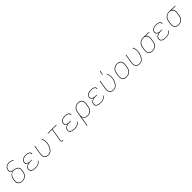

<svg xmlns="http://www.w3.org/2000/svg" viewBox="776 -3391 6253 6253"><g transform="rotate(-45 3902.0 -264.5)"><path d="M246 8Q216 8 187.5 2Q159 -4 135.5 -19Q112 -34 96.5 -57Q81 -80 73.5 -107Q66 -134 66.5 -164Q67 -194 72 -223L78 -263Q82 -285 89 -307Q96 -329 108.5 -349.5Q121 -370 138 -387Q155 -404 175 -417Q195 -430 217 -438.5Q239 -447 261 -451Q237 -456 215 -466Q193 -476 179.5 -495.5Q166 -515 162 -540Q158 -565 162 -590Q166 -611 174.5 -632Q183 -653 196.5 -671.5Q210 -690 228.5 -704Q247 -718 268 -727Q289 -736 310.5 -739.5Q332 -743 353 -743Q402 -743 446 -729Q490 -715 529 -692L519 -676Q482 -698 441 -711Q400 -724 354 -724Q326 -724 296.5 -716.5Q267 -709 243 -690Q219 -671 203.5 -644Q188 -617 183 -589Q179 -565 183 -541.5Q187 -518 201.5 -501.5Q216 -485 238.5 -477.5Q261 -470 283.5 -466Q306 -462 329 -458Q352 -454 374 -447.5Q396 -441 417 -431.5Q438 -422 454 -407.5Q470 -393 481 -373Q492 -353 496 -330.5Q500 -308 498 -284Q496 -260 492 -236L485 -197Q481 -169 471.5 -142Q462 -115 446 -90.5Q430 -66 406.5 -46Q383 -26 356.5 -13.5Q330 -1 301.5 3.5Q273 8 246 8ZM247 -11Q272 -11 297.5 -15.5Q323 -20 347.5 -31.5Q372 -43 393 -61Q414 -79 428.5 -101.5Q443 -124 452 -149.5Q461 -175 465 -200L471 -239Q476 -267 477 -295.5Q478 -324 468.5 -348.5Q459 -373 439.5 -391Q420 -409 396 -419.5Q372 -430 345.5 -435.5Q319 -441 291 -445Q268 -443 245 -436.5Q222 -430 200.5 -417.5Q179 -405 161 -387.5Q143 -370 130 -349Q117 -328 110 -305.5Q103 -283 99 -260L92 -220Q88 -194 87.5 -167Q87 -140 93.5 -115.5Q100 -91 113.5 -70Q127 -49 147.5 -35.5Q168 -22 194 -16.5Q220 -11 247 -11Z M851 8Q826 8 800.5 5.5Q775 3 751.5 -3.5Q728 -10 707 -22Q686 -34 671.5 -52.5Q657 -71 652 -95.5Q647 -120 651 -146Q654 -162 660.5 -179Q667 -196 679 -209.5Q691 -223 706 -233Q721 -243 737.5 -250.5Q754 -258 771 -263Q788 -268 805 -271Q783 -277 763 -287Q743 -297 728.5 -313.5Q714 -330 709.5 -352.5Q705 -375 709 -399Q712 -421 723.5 -442Q735 -463 753 -478.5Q771 -494 793 -503.5Q815 -513 837 -518.5Q859 -524 881 -526Q903 -528 925 -528Q947 -528 968.5 -526Q990 -524 1010.5 -519Q1031 -514 1050 -505Q1069 -496 1082.5 -481.5Q1096 -467 1102.5 -447Q1109 -427 1106 -405L1105 -400H1084L1085 -404Q1088 -423 1082 -440.5Q1076 -458 1063 -470.5Q1050 -483 1033.5 -490.5Q1017 -498 998.5 -502Q980 -506 961.5 -507.5Q943 -509 924 -509Q904 -509 884 -507.5Q864 -506 844.5 -501Q825 -496 805.5 -488Q786 -480 770 -466.5Q754 -453 743.5 -434.5Q733 -416 729 -396Q726 -376 730.5 -357Q735 -338 747 -324Q759 -310 776 -301.5Q793 -293 812 -288Q831 -283 850.5 -281.5Q870 -280 890 -280H950L947 -261H887Q866 -261 844 -259.5Q822 -258 800.5 -253Q779 -248 757.5 -240Q736 -232 717.5 -218.5Q699 -205 687 -184.5Q675 -164 671 -143Q668 -120 673 -98.5Q678 -77 691.5 -61.5Q705 -46 724.5 -36Q744 -26 765 -20.5Q786 -15 808.5 -13Q831 -11 854 -11Q874 -11 894 -12.5Q914 -14 934.5 -18.5Q955 -23 974.5 -31Q994 -39 1012 -50.5Q1030 -62 1045 -78.5Q1060 -95 1069 -115L1086 -106Q1077 -85 1061 -67Q1045 -49 1025.5 -36Q1006 -23 984 -14.5Q962 -6 940 -1Q918 4 895.5 6Q873 8 851 8Z M1450 8Q1420 8 1392 2Q1364 -4 1341.5 -19.5Q1319 -35 1303.5 -58Q1288 -81 1281 -108Q1274 -135 1274.5 -164.5Q1275 -194 1280 -223L1329 -520H1350L1300 -220Q1296 -194 1295 -167.5Q1294 -141 1300 -116.5Q1306 -92 1319.5 -71Q1333 -50 1353 -36Q1373 -22 1398.5 -16.5Q1424 -11 1451 -11Q1481 -11 1512 -22.5Q1543 -34 1568.5 -56.5Q1594 -79 1612 -107Q1630 -135 1643 -165Q1656 -195 1665.5 -225.5Q1675 -256 1680 -287Q1690 -348 1682 -408Q1674 -468 1648 -519L1667 -527Q1694 -473 1702 -410.5Q1710 -348 1700 -284Q1694 -251 1684 -218Q1674 -185 1660 -153.5Q1646 -122 1625.5 -92Q1605 -62 1577.5 -38.5Q1550 -15 1516.5 -3.5Q1483 8 1450 8Z M2126 8H2109Q2094 8 2080 3.5Q2066 -1 2056 -11.5Q2046 -22 2044 -37Q2042 -52 2045 -68L2117 -501H1926L1929 -520H2331L2328 -501H2137L2065 -68Q2063 -56 2064.5 -45Q2066 -34 2073 -26Q2080 -18 2091 -14.5Q2102 -11 2113 -11H2127Z M2651 8Q2626 8 2600.5 5.5Q2575 3 2551.5 -3.5Q2528 -10 2507 -22Q2486 -34 2471.5 -52.5Q2457 -71 2452 -95.5Q2447 -120 2451 -146Q2454 -162 2460.5 -179Q2467 -196 2479 -209.5Q2491 -223 2506 -233Q2521 -243 2537.5 -250.5Q2554 -258 2571 -263Q2588 -268 2605 -271Q2583 -277 2563 -287Q2543 -297 2528.5 -313.5Q2514 -330 2509.5 -352.5Q2505 -375 2509 -399Q2512 -421 2523.5 -442Q2535 -463 2553 -478.5Q2571 -494 2593 -503.5Q2615 -513 2637 -518.5Q2659 -524 2681 -526Q2703 -528 2725 -528Q2747 -528 2768.5 -526Q2790 -524 2810.5 -519Q2831 -514 2850 -505Q2869 -496 2882.5 -481.5Q2896 -467 2902.5 -447Q2909 -427 2906 -405L2905 -400H2884L2885 -404Q2888 -423 2882 -440.5Q2876 -458 2863 -470.5Q2850 -483 2833.5 -490.5Q2817 -498 2798.5 -502Q2780 -506 2761.5 -507.5Q2743 -509 2724 -509Q2704 -509 2684 -507.5Q2664 -506 2644.5 -501Q2625 -496 2605.5 -488Q2586 -480 2570 -466.5Q2554 -453 2543.5 -434.5Q2533 -416 2529 -396Q2526 -376 2530.5 -357Q2535 -338 2547 -324Q2559 -310 2576 -301.5Q2593 -293 2612 -288Q2631 -283 2650.5 -281.5Q2670 -280 2690 -280H2750L2747 -261H2687Q2666 -261 2644 -259.5Q2622 -258 2600.5 -253Q2579 -248 2557.5 -240Q2536 -232 2517.5 -218.5Q2499 -205 2487 -184.5Q2475 -164 2471 -143Q2468 -120 2473 -98.5Q2478 -77 2491.5 -61.5Q2505 -46 2524.5 -36Q2544 -26 2565 -20.5Q2586 -15 2608.5 -13Q2631 -11 2654 -11Q2674 -11 2694 -12.5Q2714 -14 2734.5 -18.5Q2755 -23 2774.5 -31Q2794 -39 2812 -50.5Q2830 -62 2845 -78.5Q2860 -95 2869 -115L2886 -106Q2877 -85 2861 -67Q2845 -49 2825.5 -36Q2806 -23 2784 -14.5Q2762 -6 2740 -1Q2718 4 2695.5 6Q2673 8 2651 8Z M3007 215 3096 -323Q3101 -351 3110 -378Q3119 -405 3135 -429.5Q3151 -454 3173 -473.5Q3195 -493 3221.5 -505.5Q3248 -518 3276 -523Q3304 -528 3331 -528Q3361 -528 3389 -522Q3417 -516 3440 -500.5Q3463 -485 3478 -462Q3493 -439 3500 -412Q3507 -385 3507 -355.5Q3507 -326 3502 -297L3485 -197Q3481 -170 3472 -143Q3463 -116 3447.5 -91.5Q3432 -67 3409.5 -47Q3387 -27 3361.5 -14.5Q3336 -2 3308 3Q3280 8 3253 8Q3222 8 3193 1Q3164 -6 3141 -23.5Q3118 -41 3103.5 -66.5Q3089 -92 3084 -122L3028 215ZM3251 -11Q3276 -11 3301 -15.5Q3326 -20 3350 -31.5Q3374 -43 3394.5 -61.5Q3415 -80 3429.5 -102.5Q3444 -125 3452.5 -150Q3461 -175 3465 -200L3481 -300Q3486 -326 3486.5 -352.5Q3487 -379 3481.5 -403.5Q3476 -428 3462.5 -449Q3449 -470 3428.5 -484Q3408 -498 3383 -503.5Q3358 -509 3331 -509Q3306 -509 3280.5 -504.5Q3255 -500 3231.5 -488.5Q3208 -477 3187.5 -458.5Q3167 -440 3152 -417.5Q3137 -395 3129 -370Q3121 -345 3117 -320L3100 -221Q3096 -195 3095 -168.5Q3094 -142 3100 -117.5Q3106 -93 3119.5 -72Q3133 -51 3153 -36.5Q3173 -22 3198.5 -16.5Q3224 -11 3251 -11Z M3851 8Q3826 8 3800.5 5.5Q3775 3 3751.5 -3.5Q3728 -10 3707 -22Q3686 -34 3671.5 -52.5Q3657 -71 3652 -95.5Q3647 -120 3651 -146Q3654 -162 3660.5 -179Q3667 -196 3679 -209.5Q3691 -223 3706 -233Q3721 -243 3737.5 -250.5Q3754 -258 3771 -263Q3788 -268 3805 -271Q3783 -277 3763 -287Q3743 -297 3728.5 -313.5Q3714 -330 3709.5 -352.5Q3705 -375 3709 -399Q3712 -421 3723.5 -442Q3735 -463 3753 -478.5Q3771 -494 3793 -503.5Q3815 -513 3837 -518.5Q3859 -524 3881 -526Q3903 -528 3925 -528Q3947 -528 3968.5 -526Q3990 -524 4010.5 -519Q4031 -514 4050 -505Q4069 -496 4082.5 -481.5Q4096 -467 4102.5 -447Q4109 -427 4106 -405L4105 -400H4084L4085 -404Q4088 -423 4082 -440.5Q4076 -458 4063 -470.5Q4050 -483 4033.5 -490.5Q4017 -498 3998.5 -502Q3980 -506 3961.5 -507.5Q3943 -509 3924 -509Q3904 -509 3884 -507.5Q3864 -506 3844.5 -501Q3825 -496 3805.5 -488Q3786 -480 3770 -466.5Q3754 -453 3743.5 -434.5Q3733 -416 3729 -396Q3726 -376 3730.5 -357Q3735 -338 3747 -324Q3759 -310 3776 -301.5Q3793 -293 3812 -288Q3831 -283 3850.5 -281.5Q3870 -280 3890 -280H3950L3947 -261H3887Q3866 -261 3844 -259.5Q3822 -258 3800.5 -253Q3779 -248 3757.5 -240Q3736 -232 3717.5 -218.5Q3699 -205 3687 -184.5Q3675 -164 3671 -143Q3668 -120 3673 -98.5Q3678 -77 3691.5 -61.5Q3705 -46 3724.5 -36Q3744 -26 3765 -20.5Q3786 -15 3808.5 -13Q3831 -11 3854 -11Q3874 -11 3894 -12.5Q3914 -14 3934.5 -18.5Q3955 -23 3974.5 -31Q3994 -39 4012 -50.5Q4030 -62 4045 -78.5Q4060 -95 4069 -115L4086 -106Q4077 -85 4061 -67Q4045 -49 4025.5 -36Q4006 -23 3984 -14.5Q3962 -6 3940 -1Q3918 4 3895.5 6Q3873 8 3851 8Z M4450 8Q4420 8 4392 2Q4364 -4 4341.5 -19.5Q4319 -35 4303.5 -58Q4288 -81 4281 -108Q4274 -135 4274.5 -164.5Q4275 -194 4280 -223L4329 -520H4350L4300 -220Q4296 -194 4295 -167.5Q4294 -141 4300 -116.5Q4306 -92 4319.5 -71Q4333 -50 4353 -36Q4373 -22 4398.5 -16.5Q4424 -11 4451 -11Q4481 -11 4512 -22.5Q4543 -34 4568.5 -56.5Q4594 -79 4612 -107Q4630 -135 4643 -165Q4656 -195 4665.5 -225.5Q4675 -256 4680 -287Q4690 -348 4682 -408Q4674 -468 4648 -519L4667 -527Q4694 -473 4702 -410.5Q4710 -348 4700 -284Q4694 -251 4684 -218Q4674 -185 4660 -153.5Q4646 -122 4625.5 -92Q4605 -62 4577.5 -38.5Q4550 -15 4516.5 -3.5Q4483 8 4450 8ZM4530 -600 4563 -744H4586L4548 -600Z M5046 8Q5016 8 4987.5 2Q4959 -4 4935.5 -19Q4912 -34 4896.5 -57Q4881 -80 4873.5 -107Q4866 -134 4866.5 -164Q4867 -194 4872 -223L4888 -323Q4893 -351 4902.5 -378Q4912 -405 4928 -430Q4944 -455 4967 -474.5Q4990 -494 5017 -506.5Q5044 -519 5072 -523.5Q5100 -528 5127 -528Q5157 -528 5185.5 -522Q5214 -516 5237.5 -501Q5261 -486 5277 -463Q5293 -440 5300.5 -413Q5308 -386 5307.5 -356Q5307 -326 5302 -297L5285 -197Q5281 -169 5271.5 -142Q5262 -115 5245.5 -90Q5229 -65 5206 -45.5Q5183 -26 5156.5 -13.5Q5130 -1 5101.5 3.5Q5073 8 5046 8ZM5047 -11Q5072 -11 5097.5 -15.5Q5123 -20 5147.5 -31.5Q5172 -43 5193 -61Q5214 -79 5228.5 -101.5Q5243 -124 5252 -149Q5261 -174 5265 -200L5281 -300Q5286 -326 5286.5 -353Q5287 -380 5281 -404.5Q5275 -429 5261 -450Q5247 -471 5226 -484.5Q5205 -498 5179.5 -503.5Q5154 -509 5127 -509Q5102 -509 5076 -504.5Q5050 -500 5026 -488.5Q5002 -477 4981 -459Q4960 -441 4945 -418.5Q4930 -396 4921.5 -371Q4913 -346 4909 -320L4892 -220Q4888 -194 4887.5 -167Q4887 -140 4893 -115.5Q4899 -91 4913 -70Q4927 -49 4947.5 -35.5Q4968 -22 4994 -16.5Q5020 -11 5047 -11Z M5650 8Q5620 8 5592 2Q5564 -4 5541.5 -19.5Q5519 -35 5503.5 -58Q5488 -81 5481 -108Q5474 -135 5474.5 -164.5Q5475 -194 5480 -223L5529 -520H5550L5500 -220Q5496 -194 5495 -167.5Q5494 -141 5500 -116.5Q5506 -92 5519.5 -71Q5533 -50 5553 -36Q5573 -22 5598.5 -16.5Q5624 -11 5651 -11Q5681 -11 5712 -22.5Q5743 -34 5768.5 -56.5Q5794 -79 5812 -107Q5830 -135 5843 -165Q5856 -195 5865.5 -225.5Q5875 -256 5880 -287Q5890 -348 5882 -408Q5874 -468 5848 -519L5867 -527Q5894 -473 5902 -410.5Q5910 -348 5900 -284Q5894 -251 5884 -218Q5874 -185 5860 -153.5Q5846 -122 5825.5 -92Q5805 -62 5777.5 -38.5Q5750 -15 5716.5 -3.5Q5683 8 5650 8Z M6242 8Q6212 8 6184 2Q6156 -4 6133.5 -19.5Q6111 -35 6095.5 -58Q6080 -81 6073 -108Q6066 -135 6066.5 -164.5Q6067 -194 6072 -223L6088 -323Q6093 -350 6101.5 -376Q6110 -402 6125.5 -426Q6141 -450 6163 -469.5Q6185 -489 6210 -501.5Q6235 -514 6261.5 -521Q6288 -528 6315 -528H6348L6604 -520L6601 -501L6426 -506Q6452 -492 6468.5 -468.5Q6485 -445 6492.5 -416.5Q6500 -388 6499.5 -357.5Q6499 -327 6494 -297L6477 -197Q6473 -169 6464 -142Q6455 -115 6439 -90.5Q6423 -66 6400.5 -46.5Q6378 -27 6351.5 -14.5Q6325 -2 6297 3Q6269 8 6242 8ZM6243 -11Q6268 -11 6293 -15.5Q6318 -20 6342 -31.5Q6366 -43 6386.5 -61.5Q6407 -80 6421.5 -102.5Q6436 -125 6444.5 -150Q6453 -175 6457 -200L6473 -300Q6478 -325 6479 -349.5Q6480 -374 6475 -397.5Q6470 -421 6459 -441.5Q6448 -462 6430.5 -477Q6413 -492 6390.5 -499.5Q6368 -507 6343 -509H6314Q6290 -509 6265.5 -502.5Q6241 -496 6218 -484Q6195 -472 6175.5 -454Q6156 -436 6142.5 -414Q6129 -392 6121 -368Q6113 -344 6109 -320L6092 -220Q6088 -194 6087 -167.5Q6086 -141 6092 -116.5Q6098 -92 6111.5 -71Q6125 -50 6145 -36Q6165 -22 6190.5 -16.5Q6216 -11 6243 -11Z M6851 8Q6826 8 6800.5 5.5Q6775 3 6751.5 -3.5Q6728 -10 6707 -22Q6686 -34 6671.5 -52.5Q6657 -71 6652 -95.5Q6647 -120 6651 -146Q6654 -162 6660.5 -179Q6667 -196 6679 -209.5Q6691 -223 6706 -233Q6721 -243 6737.5 -250.5Q6754 -258 6771 -263Q6788 -268 6805 -271Q6783 -277 6763 -287Q6743 -297 6728.5 -313.5Q6714 -330 6709.5 -352.5Q6705 -375 6709 -399Q6712 -421 6723.5 -442Q6735 -463 6753 -478.5Q6771 -494 6793 -503.5Q6815 -513 6837 -518.5Q6859 -524 6881 -526Q6903 -528 6925 -528Q6947 -528 6968.5 -526Q6990 -524 7010.5 -519Q7031 -514 7050 -505Q7069 -496 7082.5 -481.5Q7096 -467 7102.5 -447Q7109 -427 7106 -405L7105 -400H7084L7085 -404Q7088 -423 7082 -440.5Q7076 -458 7063 -470.5Q7050 -483 7033.5 -490.5Q7017 -498 6998.5 -502Q6980 -506 6961.5 -507.5Q6943 -509 6924 -509Q6904 -509 6884 -507.5Q6864 -506 6844.5 -501Q6825 -496 6805.5 -488Q6786 -480 6770 -466.5Q6754 -453 6743.5 -434.5Q6733 -416 6729 -396Q6726 -376 6730.5 -357Q6735 -338 6747 -324Q6759 -310 6776 -301.5Q6793 -293 6812 -288Q6831 -283 6850.5 -281.5Q6870 -280 6890 -280H6950L6947 -261H6887Q6866 -261 6844 -259.5Q6822 -258 6800.5 -253Q6779 -248 6757.5 -240Q6736 -232 6717.5 -218.5Q6699 -205 6687 -184.5Q6675 -164 6671 -143Q6668 -120 6673 -98.5Q6678 -77 6691.5 -61.5Q6705 -46 6724.5 -36Q6744 -26 6765 -20.5Q6786 -15 6808.5 -13Q6831 -11 6854 -11Q6874 -11 6894 -12.5Q6914 -14 6934.5 -18.5Q6955 -23 6974.5 -31Q6994 -39 7012 -50.5Q7030 -62 7045 -78.5Q7060 -95 7069 -115L7086 -106Q7077 -85 7061 -67Q7045 -49 7025.5 -36Q7006 -23 6984 -14.5Q6962 -6 6940 -1Q6918 4 6895.5 6Q6873 8 6851 8Z M7442 8Q7412 8 7384 2Q7356 -4 7333.5 -19.5Q7311 -35 7295.5 -58Q7280 -81 7273 -108Q7266 -135 7266.5 -164.5Q7267 -194 7272 -223L7288 -323Q7293 -350 7301.5 -376Q7310 -402 7325.5 -426Q7341 -450 7363 -469.5Q7385 -489 7410 -501.5Q7435 -514 7461.5 -521Q7488 -528 7515 -528H7548L7804 -520L7801 -501L7626 -506Q7652 -492 7668.5 -468.5Q7685 -445 7692.5 -416.5Q7700 -388 7699.5 -357.5Q7699 -327 7694 -297L7677 -197Q7673 -169 7664 -142Q7655 -115 7639 -90.5Q7623 -66 7600.5 -46.5Q7578 -27 7551.5 -14.5Q7525 -2 7497 3Q7469 8 7442 8ZM7443 -11Q7468 -11 7493 -15.5Q7518 -20 7542 -31.5Q7566 -43 7586.5 -61.5Q7607 -80 7621.5 -102.5Q7636 -125 7644.5 -150Q7653 -175 7657 -200L7673 -300Q7678 -325 7679 -349.5Q7680 -374 7675 -397.5Q7670 -421 7659 -441.5Q7648 -462 7630.5 -477Q7613 -492 7590.5 -499.5Q7568 -507 7543 -509H7514Q7490 -509 7465.5 -502.5Q7441 -496 7418 -484Q7395 -472 7375.5 -454Q7356 -436 7342.5 -414Q7329 -392 7321 -368Q7313 -344 7309 -320L7292 -220Q7288 -194 7287 -167.5Q7286 -141 7292 -116.5Q7298 -92 7311.5 -71Q7325 -50 7345 -36Q7365 -22 7390.5 -16.5Q7416 -11 7443 -11Z"/></g></svg>

Font: Iosevka Aile Thin
Style: Italic
Weight: 100
Italic angle: -9°
Designer: Belleve Invis
Foundry: Belleve Invis
Version: Version 31.1.0; ttfautohint (v1.8.4)